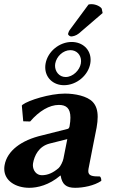

<svg xmlns="http://www.w3.org/2000/svg" viewBox="-46 -885 582 915"><path d="M375.8 -863.4 288.7 -745.5C282.4 -737.4 279.4 -729.3 278.4 -723.9C277.5 -718.5 286.6 -711.3 293 -711.3C301 -711.3 316.9 -714.9 330 -725.7L443.1 -822.9L438.8 -843.6C433.9 -852.6 413 -865.2 389 -865.2C385 -865.2 378.4 -864.3 375.8 -863.4ZM274.7 -222 256.3 -129C254.1 -116 241.8 -91.1 233.4 -84C206.4 -61 181.4 -50 153.4 -50C126.8 -50 110.7 -73.6 110.7 -97.8C110.7 -100.8 110.9 -103.9 111.5 -107C117.8 -143.1 138.5 -187.8 191 -201ZM375.7 -80C380.8 -109 412.5 -266 414.4 -277C417.8 -296.2 419.5 -313.1 419.5 -327.9C419.5 -359.6 411.8 -382.2 396 -399.1C369.3 -427.5 311.1 -439 263 -439C191 -439 89.4 -407 61.7 -386L58 -382L64.7 -307L97.6 -306C140.4 -356 189.5 -385 234.5 -385C269.5 -385 289.6 -369.3 289.6 -324.1C289.6 -312.5 288.3 -298.8 285.5 -283C284.3 -276 280.6 -272 277.4 -271L154.9 -240C54.9 -217 -12.1 -166 -24.1 -98C-25.2 -92 -25.7 -86.2 -25.7 -80.6C-25.7 -22.5 30 10 93.8 10C132.9 10 188.1 -3 241.1 -48H243.1C249.8 -7 268.8 10 311.8 10C350.9 10 402.6 0 436.7 -23C436.9 -31.7 435.5 -39 430.4 -44C394.9 -44 374.7 -46.4 374.7 -70C374.7 -73 375.1 -76.3 375.7 -80ZM289.5 -646C319.6 -646 340.3 -623.2 340.3 -593.7C340.3 -589.9 339.9 -586 339.2 -582C333.8 -551 301.9 -518 266.9 -518C235.8 -518 216.3 -544.2 216.3 -571.8C216.3 -575.2 216.6 -578.6 217.2 -582C223.2 -616 254.5 -646 289.5 -646ZM171.2 -582C170.1 -575.9 169.6 -569.9 169.6 -564.2C169.6 -515 207.2 -479 259.1 -479C319.1 -479 374.4 -526 384.2 -582C385.3 -588.2 385.8 -594.2 385.8 -600C385.8 -649.7 347.3 -685 295.4 -685C237.4 -685 181.5 -640 171.2 -582Z"/></svg>

Font: Linux Biolinum O 
Style: Bold Italic
Weight: 700
Designer: Philipp H. Poll
Foundry: Philipp H. Poll
Version: Version 1.3.2